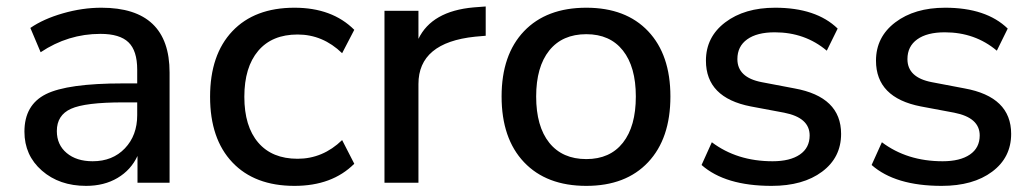

<svg xmlns="http://www.w3.org/2000/svg" viewBox="-20 -573 3236 602"><path d="M250 9.8Q166 9.8 111.3 -38.1Q56.6 -85.9 56.6 -160.2Q56.6 -244.1 124 -277.8Q191.4 -311.5 365.2 -311.5H410.2V-354.5Q410.2 -414.1 382.8 -440.4Q355.5 -466.8 294.9 -466.8Q193.4 -466.8 107.4 -409.2L75.2 -485.4Q116.2 -513.7 177.2 -531.2Q238.3 -548.8 297.9 -548.8Q511.7 -548.8 511.7 -345.7V0H411.1V-84Q390.6 -40 348.6 -15.1Q306.6 9.8 250 9.8ZM158.2 -162.1Q158.2 -119.1 189 -93.3Q219.7 -67.4 270.5 -67.4Q333 -67.4 371.6 -107.9Q410.2 -148.4 410.2 -211.9V-252H366.2Q247.1 -252 202.6 -231.9Q158.2 -211.9 158.2 -162.1Z M903.3 9.8Q778.3 9.8 708.5 -64Q638.7 -137.7 638.7 -269.5Q638.7 -401.4 708.5 -475.1Q778.3 -548.8 903.3 -548.8Q1021.5 -548.8 1090.8 -479.5L1052.7 -406.2Q992.2 -464.8 913.1 -464.8Q833 -464.8 789.6 -413.6Q746.1 -362.3 746.1 -269.5Q746.1 -176.8 789.6 -126Q833 -75.2 913.1 -75.2Q992.2 -75.2 1052.7 -133.8L1090.8 -59.6Q1021.5 9.8 903.3 9.8Z M1185.5 0V-539.1H1292V-451.2Q1334 -538.1 1464.8 -549.8L1502.9 -552.7V-460.9L1469.7 -458Q1292 -439.5 1292 -309.6V0Z M1818.4 9.8Q1693.4 9.8 1623 -64.5Q1552.7 -138.7 1552.7 -270.5Q1552.7 -401.4 1623 -475.1Q1693.4 -548.8 1818.4 -548.8Q1942.4 -548.8 2012.2 -475.1Q2082 -401.4 2082 -270.5Q2082 -138.7 2012.2 -64.5Q1942.4 9.8 1818.4 9.8ZM1661.1 -270.5Q1661.1 -176.8 1702.1 -125.5Q1743.2 -74.2 1818.4 -74.2Q1892.6 -74.2 1933.1 -125.5Q1973.6 -176.8 1973.6 -270.5Q1973.6 -363.3 1933.1 -414.6Q1892.6 -465.8 1818.4 -465.8Q1743.2 -465.8 1702.1 -414.6Q1661.1 -363.3 1661.1 -270.5Z M2399.4 9.8Q2253.9 9.8 2179.7 -55.7L2211.9 -127Q2291 -67.4 2402.3 -67.4Q2457 -67.4 2487.8 -88.4Q2518.6 -109.4 2518.6 -148.4Q2518.6 -204.1 2438.5 -219.7L2334 -239.3Q2193.4 -266.6 2193.4 -382.8Q2193.4 -457 2253.9 -502.9Q2314.5 -548.8 2410.2 -548.8Q2539.1 -548.8 2606.4 -483.4L2572.3 -414.1Q2503.9 -471.7 2409.2 -471.7Q2353.5 -471.7 2322.8 -449.7Q2292 -427.7 2292 -387.7Q2292 -330.1 2368.2 -315.4L2470.7 -295.9Q2617.2 -269.5 2617.2 -153.3Q2617.2 -79.1 2557.6 -34.7Q2498 9.8 2399.4 9.8Z M2932.6 9.8Q2787.1 9.8 2712.9 -55.7L2745.1 -127Q2824.2 -67.4 2935.5 -67.4Q2990.2 -67.4 3021 -88.4Q3051.8 -109.4 3051.8 -148.4Q3051.8 -204.1 2971.7 -219.7L2867.2 -239.3Q2726.6 -266.6 2726.6 -382.8Q2726.6 -457 2787.1 -502.9Q2847.7 -548.8 2943.4 -548.8Q3072.3 -548.8 3139.6 -483.4L3105.5 -414.1Q3037.1 -471.7 2942.4 -471.7Q2886.7 -471.7 2856 -449.7Q2825.2 -427.7 2825.2 -387.7Q2825.2 -330.1 2901.4 -315.4L3003.9 -295.9Q3150.4 -269.5 3150.4 -153.3Q3150.4 -79.1 3090.8 -34.7Q3031.2 9.8 2932.6 9.8Z"/></svg>

Font: Min Sans Medium
Style: Regular
Weight: 500
Designer: Jinseong-Kim, NotoSansCJK, Nunito
Foundry: Jinseong-Kim
Version: Version 1.400;Glyphs 3.1.2 (3151)